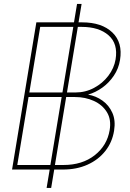

<svg xmlns="http://www.w3.org/2000/svg" viewBox="-20 -838 644 949"><path d="M210.4 90.8 225.6 0H39.6L159.7 -727.5H345.7L360.8 -818.4H383.3L368.2 -727.5H385.7Q483.4 -727.5 535.4 -677.5Q587.4 -627.4 573.2 -541.5Q566.4 -499 542.7 -463.9Q519 -428.7 485.6 -404.8Q452.1 -380.9 416 -370.6V-370.1Q454.1 -363.8 486.3 -340.8Q518.6 -317.9 535.4 -280.3Q552.2 -242.7 543.9 -191.9Q534.7 -134.8 500.5 -91.6Q466.3 -48.3 412.8 -24.2Q359.4 0 291 0H248L232.9 90.8ZM307.1 -358.4 251.5 -22.5H293.5Q386.7 -22.5 448 -70.6Q509.3 -118.7 522 -194.8Q530.8 -247.1 508.5 -283.4Q486.3 -319.8 444.1 -339.1Q401.9 -358.4 350.6 -358.4ZM364.7 -705.1 311 -380.9H352.5Q402.3 -380.9 444.8 -403.6Q487.3 -426.3 515.6 -463.6Q543.9 -501 551.3 -544.4Q564 -621.6 516.8 -663.3Q469.7 -705.1 383.3 -705.1ZM65.4 -22.5H229L284.7 -358.4H121.1ZM125 -380.9H288.6L342.3 -705.1H178.7Z"/></svg>

Font: Inter Display Thin
Style: Italic
Weight: 100
Italic angle: -9.39999°
Designer: Rasmus Andersson
Foundry: rsms
Version: Version 4.000;git-a52131595